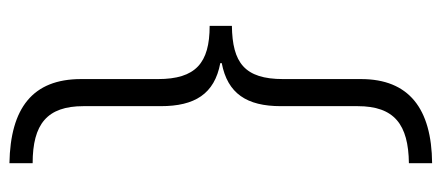

<svg xmlns="http://www.w3.org/2000/svg" viewBox="-278 -476 914 397"><g transform="rotate(90 178.5 -278.0)"><path d="M318 159V111C237 111 200 81 200 6V-154C200 -224 175 -265 111 -277V-280C174 -292 200 -332 200 -402V-561C200 -637 238 -666 318 -667V-715C205 -714 144 -667 144 -568V-407C144 -327 110 -302 34 -301V-255C111 -255 144 -226 144 -148V11C144 111 204 157 318 159Z"/></g></svg>

Font: Noto Sans Gujarati UI SemiCondensed Light
Style: Regular
Weight: 300
Width: 4
Designer: Jelle Bosma - Monotype Design Team, Universal Thirst
Foundry: Monotype Imaging Inc.
Version: Version 2.106